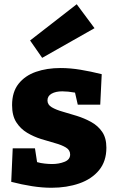

<svg xmlns="http://www.w3.org/2000/svg" viewBox="-20 -872 552 906"><path d="M204 -398Q204 -378 224 -366Q244 -354 276 -345Q308 -336 343 -325Q378 -314 410 -296.5Q442 -279 462 -250Q482 -221 482 -175Q482 -111 447.5 -69Q413 -27 354 -6.5Q295 14 223 14Q179 14 131 6.5Q83 -1 33 -14L40 -172H145L155 -107Q172 -102 191.5 -100Q211 -98 226 -98Q258 -98 284.5 -108.5Q311 -119 311 -143Q311 -164 291 -176Q271 -188 240 -196.5Q209 -205 174 -216Q139 -227 108 -245.5Q77 -264 57 -295Q37 -326 37 -376Q37 -438 67.5 -476.5Q98 -515 149.5 -533Q201 -551 266 -551Q311 -551 359.5 -543Q408 -535 460 -522L453 -378H347L334 -435Q300 -441 274 -441Q243 -441 223.5 -430Q204 -419 204 -398ZM179 -599 122 -681 342 -852 426 -739Z"/></svg>

Font: Bitter ExtraBold
Style: Regular
Weight: 800
Designer: Sol Matas, and Bitter project Authors
Foundry: Sol Matas
Version: Version 2.001